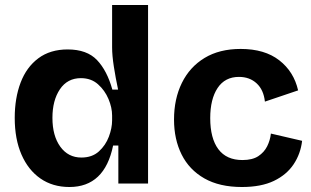

<svg xmlns="http://www.w3.org/2000/svg" viewBox="-20 -735 1247 769"><path d="M258 14Q191 14 142 -20Q93 -54 66 -116Q39 -178 39 -263Q39 -342 62.5 -404Q86 -466 133.5 -501.5Q181 -537 251 -537Q328 -537 368.5 -494.5Q409 -452 430 -376H453Q443 -423 436 -468Q429 -513 429 -545V-715H573V0H454V-152H433Q399 14 258 14ZM306 -104Q349 -104 376 -128.5Q403 -153 416 -187.5Q429 -222 429 -253V-272Q429 -304 414.5 -338.5Q400 -373 372.5 -397.5Q345 -422 304 -422Q250 -422 220 -377.5Q190 -333 190 -263Q190 -191 221.5 -147.5Q253 -104 306 -104Z M949 14Q859 14 798.5 -20.5Q738 -55 707.5 -116Q677 -177 677 -256Q677 -339 708.5 -403Q740 -467 799.5 -503Q859 -539 944 -539Q1040 -539 1098.5 -493.5Q1157 -448 1174 -373L1041 -328Q1036 -375 1008 -401Q980 -427 937 -427Q881 -427 851.5 -382.5Q822 -338 822 -262Q822 -181 854.5 -137.5Q887 -94 951 -94Q991 -94 1014.5 -109.5Q1038 -125 1050 -149Q1062 -173 1065 -200L1190 -171Q1184 -119 1156 -77Q1128 -35 1077 -10.5Q1026 14 949 14Z"/></svg>

Font: Bricolage Grotesque 12pt Bricolage Grotesque 10pt Regular
Style: Bold
Weight: 700
Designer: Mathieu Triay
Foundry: Atelier Triay
Version: Version 1.001; ttfautohint (v1.8.4.7-5d5b);gftools[0.9.33.de